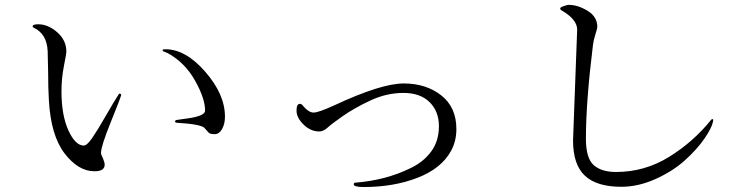

<svg xmlns="http://www.w3.org/2000/svg" viewBox="-20 -752 3040 773"><path d="M111.3 -645.5Q111.3 -654.3 133.8 -654.3Q173.8 -654.3 210.4 -622.1Q247.1 -589.8 247.1 -544.9Q247.1 -535.2 237.3 -486.3Q227.5 -436.5 227.5 -384.8Q227.5 -288.1 255.4 -227.1Q283.2 -166 317.4 -166Q330.1 -166 351.1 -196.3Q372.1 -226.6 406.2 -286.1Q440.4 -345.7 459 -374Q460 -375 461.9 -375Q467.8 -375 467.8 -368.2Q464.8 -356.4 425.8 -259.8Q386.7 -163.1 386.7 -136.7Q386.7 -128.9 394.5 -114.3Q401.4 -98.6 401.4 -88.9Q401.4 -62.5 360.4 -62.5Q294.9 -62.5 239.7 -134.8Q184.6 -207 176.8 -348.6Q173.8 -397.5 173.8 -460.9Q172.9 -523.4 171.9 -545.9Q168.9 -616.2 115.2 -640.6Q111.3 -643.6 111.3 -645.5ZM634.8 -550.8Q634.8 -553.7 646.5 -553.7Q727.5 -553.7 806.6 -462.9Q885.7 -372.1 885.7 -282.2Q885.7 -252.9 874 -232.4Q862.3 -211.9 844.7 -211.9Q826.2 -211.9 820.8 -217.3Q815.4 -222.7 810.5 -228.5Q805.7 -234.4 802.7 -237.3Q788.1 -252 691.4 -257.8Q684.6 -257.8 684.6 -264.6L688.5 -268.6Q705.1 -270.5 714.8 -272.5Q723.6 -273.4 736.3 -275.4Q805.7 -285.2 805.7 -306.6Q805.7 -355.5 765.1 -427.7Q724.6 -500 655.3 -538.1Q649.4 -541 643.6 -543Q637.7 -544.9 636.2 -545.9Q634.8 -546.9 634.8 -550.8Z M1173.8 -306.6Q1173.8 -334 1187.5 -334Q1192.4 -334 1196.3 -330.1Q1221.7 -298.8 1242.2 -298.8Q1262.7 -298.8 1326.2 -328.1Q1514.6 -416 1605.5 -416Q1695.3 -416 1756.3 -368.2Q1817.4 -320.3 1817.4 -232.4Q1817.4 -183.6 1795.9 -144.5Q1756.8 -73.2 1660.6 -36.1Q1564.5 1 1444.3 1Q1404.3 1 1404.3 -9.8Q1404.3 -16.6 1411.1 -16.6Q1533.2 -26.4 1630.9 -74.2Q1683.6 -98.6 1715.3 -141.1Q1747.1 -183.6 1747.1 -244.1Q1747.1 -303.7 1709.5 -340.8Q1671.9 -377.9 1604.5 -377.9Q1536.1 -377.9 1470.7 -347.2Q1405.3 -316.4 1359.4 -284.2Q1313.5 -252 1297.9 -237.3Q1281.2 -222.7 1265.6 -222.7Q1230.5 -222.7 1202.1 -250.5Q1173.8 -278.3 1173.8 -306.6Z M2235.4 -717.8Q2235.4 -722.7 2249.5 -727.5Q2263.7 -732.4 2269.5 -732.4Q2306.6 -732.4 2345.7 -708.5Q2384.8 -684.6 2384.8 -643.6Q2384.8 -637.7 2377 -613.3Q2369.1 -587.9 2367.2 -570.3Q2338.9 -341.8 2338.9 -193.4Q2338.9 -115.2 2370.1 -87.4Q2401.4 -59.6 2460 -59.6Q2575.2 -59.6 2673.3 -120.1Q2771.5 -180.7 2843.8 -270.5Q2845.7 -272.5 2848.6 -272.5Q2851.6 -272.5 2851.6 -268.6Q2847.7 -239.3 2816.4 -194.3Q2785.2 -149.4 2736.8 -106Q2688.5 -62.5 2619.1 -31.2Q2549.8 0 2481.4 0Q2382.8 0 2335 -44.4Q2287.1 -88.9 2287.1 -186.5L2303.7 -632.8Q2303.7 -673.8 2241.2 -710Q2235.4 -712.9 2235.4 -717.8Z"/></svg>

Font: GenEi Koburi Mincho v6
Style: Regular
Weight: 400
Designer: o_tamon (Modified)
Foundry: o_tamon / Adobe Systems Incorporated
Version: Version 6.1